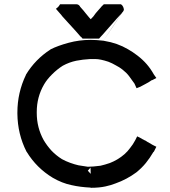

<svg xmlns="http://www.w3.org/2000/svg" viewBox="-20 -892 797 900"><path d="M405.3 -77.1 404.3 -106.4 391.6 -91.8ZM426.8 -615.2Q425.8 -615.2 415.5 -615.2Q405.3 -615.2 404.3 -615.2Q403.3 -615.2 403.3 -615.2Q402.3 -615.2 402.3 -615.2Q368.2 -613.3 337.9 -607.4Q304.7 -600.6 274.4 -584Q248 -567.4 223.6 -543Q199.2 -518.6 186.5 -496.1Q152.3 -437.5 152.3 -367.2Q152.3 -367.2 152.3 -366.2Q152.3 -364.3 152.3 -362.3Q152.3 -293.9 184.6 -235.4Q200.2 -209 221.7 -185.5Q242.2 -164.1 269.5 -146.5Q287.1 -136.7 308.6 -128.9Q330.1 -121.1 347.7 -117.2Q384.8 -111.3 391.6 -110.4Q415 -110.4 451.2 -115.2Q472.7 -120.1 495.1 -127.9Q512.7 -134.8 529.3 -144.5Q567.4 -167 589.8 -198.2Q603.5 -214.8 614.3 -235.4L623 -252.9L640.6 -244.1L650.4 -238.3L653.3 -237.3L654.3 -236.3L660.2 -233.4H661.1L672.9 -225.6H673.8Q694.3 -213.9 695.3 -212.9L712.9 -204.1L704.1 -186.5L702.1 -182.6L701.2 -180.7L699.2 -179.7Q682.6 -151.4 663.6 -127.9Q644.5 -104.5 619.1 -84Q574.2 -50.8 521.5 -32.2Q502.9 -24.4 474.1 -18.1Q445.3 -11.7 405.3 -11.7L404.3 -12.7Q357.4 -14.6 314.5 -24.4Q271.5 -33.2 227.5 -58.6Q151.4 -104.5 105.5 -179.7L104.5 -180.7Q62.5 -262.7 61.5 -359.4V-364.3Q61.5 -458 101.6 -541V-542Q145.5 -614.3 216.8 -660.2L217.8 -661.1Q251 -677.7 301.3 -691.4Q351.6 -705.1 405.3 -705.1Q429.7 -705.1 464.8 -701.2Q502 -756.8 549.8 -829.1L527.3 -804.7Q516.6 -792 505.9 -780.3Q498 -771.5 490.2 -762.7L462.9 -731.4L451.2 -718.8L444.3 -710.9H435.5H434.6H432.6H419.9H408.2H400.4H391.6H382.8H375H367.2L361.3 -717.8Q358.4 -719.7 356.4 -721.7Q354.5 -724.6 351.6 -727.5Q347.7 -731.4 344.7 -735.4Q336.9 -744.1 329.1 -752.9L298.8 -786.1L269.5 -818.4V-819.3Q262.7 -827.1 242.2 -850.6Q255.9 -862.3 255.9 -863.3L261.7 -872.1H272.5H281.2H293.9H304.7H312.5H321.3H329.1H336.9Q346.7 -872.1 352.5 -865.2Q354.5 -863.3 355.5 -860.4Q363.3 -851.6 371.1 -842.8Q375 -837.9 383.3 -827.6Q391.6 -817.4 397.5 -810.5Q401.4 -806.6 405.3 -801.8L418 -815.4Q423.8 -824.2 428.7 -830.1L441.4 -844.7Q445.3 -849.6 449.2 -853.5Q454.1 -860.4 466.8 -872.1H474.6H475.6H477.5H489.3H501H509.8H517.6H528.3H539.1H546.9L552.7 -867.2Q555.7 -863.3 557.6 -859.4Q559.6 -854.5 560.5 -849.6V-844.7Q556.6 -835.9 552.7 -833Q502.9 -756.8 464.8 -701.2Q466.8 -701.2 469.7 -700.2Q530.3 -690.4 580.1 -661.1Q602.5 -648.4 624 -631.8Q649.4 -612.3 668 -590.8Q686.5 -569.3 701.2 -543L712.9 -526.4L694.3 -516.6H693.4L690.4 -515.6L678.7 -507.8Q672.9 -504.9 663.1 -499Q658.2 -496.1 648.4 -491.2Q643.6 -488.3 637.7 -485.4L620.1 -478.5Q611.3 -499 610.4 -500Q597.7 -518.6 585 -535.2Q572.3 -551.8 554.7 -565.4Q540 -577.1 522.5 -585.9Q505.9 -595.7 488.3 -602.5Q450.2 -615.2 426.8 -615.2Z"/></svg>

Font: LeFont
Style: Default
Weight: 400
Designer: Leryon MEDIA
Version: Version 1.0